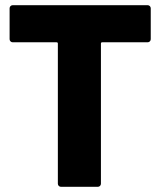

<svg xmlns="http://www.w3.org/2000/svg" viewBox="-20 -720 618 740"><path d="M561 -688V-569Q561 -564 557.5 -560.5Q554 -557 549 -557H374Q369 -557 369 -552V-12Q369 -7 365.5 -3.5Q362 0 357 0H215Q210 0 206.5 -3.5Q203 -7 203 -12V-552Q203 -557 198 -557H29Q24 -557 20.5 -560.5Q17 -564 17 -569V-688Q17 -693 20.5 -696.5Q24 -700 29 -700H549Q554 -700 557.5 -696.5Q561 -693 561 -688Z"/></svg>

Font: BARLOWEXTRABOLD
Style: Regular
Weight: 800
Designer: Jeremy Tribby
Foundry: Tribby Type
Version: Version 1.422